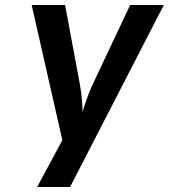

<svg xmlns="http://www.w3.org/2000/svg" viewBox="-20 -750 677 770"><path d="M129 0H261L637 -730H502L350 -408C333 -371 318 -325 311 -300C311 -325 308 -370 301 -408L241 -730H107L230 -188Z"/></svg>

Font: JetBrains Mono
Style: Bold Italic
Weight: 558
Italic angle: -9°
Monospace: yes
Designer: Philipp Nurullin, Konstantin Bulenkov
Foundry: JetBrains
Version: Version 2.305